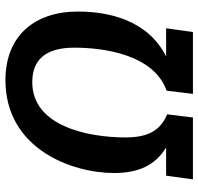

<svg xmlns="http://www.w3.org/2000/svg" viewBox="-32 -714 746 723"><g transform="rotate(-90 341.5 -353.0)"><path d="M401 -706C142 -706 51 -456 51 -297C51 -202 82 -141 147 -101H41L27 0H260L272 -97C213 -122 185 -166 185 -254C185 -392 226 -605 393 -605C477 -605 523 -555 523 -447C523 -337 498 -148 361 -99L349 0H582L596 -101H490C627 -170 659 -317 659 -433C659 -599 565 -706 401 -706Z"/></g></svg>

Font: Fira Sans Medium
Style: Italic
Weight: 500
Italic angle: -8°
Designer: bBox Type GmbH & Carrois Corporate GbR & Edenspiekermann AG
Foundry: bBox Type GmbH & Carrois Corporate GbR & Edenspiekermann AG
Version: Version 4.301;PS 004.301;hotconv 1.0.88;makeotf.lib2.5.64775